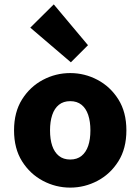

<svg xmlns="http://www.w3.org/2000/svg" viewBox="-20 -843 640 875"><path d="M300 12Q234 12 175.5 -19Q117 -50 80.5 -108Q44 -166 44 -249Q44 -332 80.5 -390Q117 -448 175.5 -479Q234 -510 300 -510Q366 -510 424.5 -479Q483 -448 519.5 -390Q556 -332 556 -249Q556 -166 519.5 -108Q483 -50 424.5 -19Q366 12 300 12ZM300 -116Q331 -116 351.5 -132.5Q372 -149 382 -178.5Q392 -208 392 -249Q392 -289 382 -319Q372 -349 351.5 -365.5Q331 -382 300 -382Q269 -382 248.5 -365.5Q228 -349 218 -319Q208 -289 208 -249Q208 -208 218 -178.5Q228 -149 248.5 -132.5Q269 -116 300 -116ZM303 -559 118 -717 225 -823 381 -637Z"/></svg>

Font: Source Code Pro ExtraBold
Style: Regular
Weight: 800
Monospace: yes
Designer: Paul D. Hunt, Teo Tuominen
Foundry: Adobe Systems Incorporated
Version: Version 1.018;hotconv 1.0.116;makeotfexe 2.5.65601